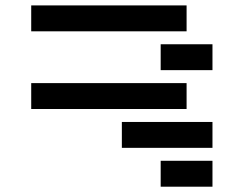

<svg xmlns="http://www.w3.org/2000/svg" viewBox="-20 -704 919 724"><path d="M585.9 0V-97.7H781.2V0ZM683.6 -683.6V-585.9H97.7V-683.6ZM585.9 -439.5V-537.1H781.2V-439.5ZM97.7 -293V-390.6H683.6V-293ZM439.5 -146.5V-244.1H781.2V-146.5Z"/></svg>

Font: Trigram
Style: Regular
Weight: 400
Designer: GGBotNet
Foundry: GGBotNet
Version: 1.05